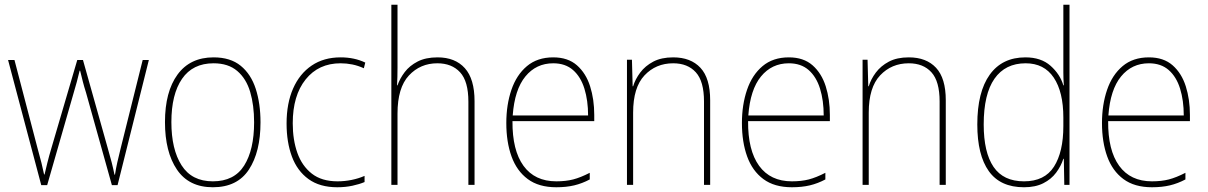

<svg xmlns="http://www.w3.org/2000/svg" viewBox="-20 -780 5095 810"><path d="M343 -389Q335 -414 329.5 -435.5Q324 -457 318 -482H316Q310 -457 304 -434.5Q298 -412 291 -389L179 1H154L14 -527H41L138 -156Q149 -117 155 -92.5Q161 -68 166 -44H168Q173 -65 179.5 -92Q186 -119 198 -159L306 -527H330L434 -157Q444 -123 451 -95.5Q458 -68 463 -43H465Q470 -74 475 -95.5Q480 -117 489 -154L582 -527H608L476 1H452Z M1079 -264Q1079 -139 1030 -64.5Q981 10 878 10Q777 10 726.5 -64.5Q676 -139 676 -265Q676 -393 729 -465.5Q782 -538 881 -538Q952 -538 995.5 -502.5Q1039 -467 1059 -405Q1079 -343 1079 -264ZM703 -265Q703 -150 746 -82.5Q789 -15 878 -15Q968 -15 1010 -81.5Q1052 -148 1052 -264Q1052 -336 1035.5 -392Q1019 -448 981 -480.5Q943 -513 881 -513Q793 -513 748 -447.5Q703 -382 703 -265Z M1403 10Q1329 10 1281.5 -24.5Q1234 -59 1211.5 -119.5Q1189 -180 1189 -259Q1189 -344 1216.5 -406.5Q1244 -469 1295 -503.5Q1346 -538 1417 -538Q1475 -538 1521 -516L1515 -492Q1491 -503 1466.5 -508Q1442 -513 1417 -513Q1324 -513 1269.5 -445Q1215 -377 1215 -260Q1215 -190 1234.5 -135Q1254 -80 1295.5 -47.5Q1337 -15 1404 -15Q1434 -15 1463.5 -21Q1493 -27 1518 -38V-12Q1497 -3 1467 3.5Q1437 10 1403 10Z M1657 -495Q1657 -472 1656.5 -455.5Q1656 -439 1655 -420H1657Q1667 -449 1687.5 -476Q1708 -503 1742 -520.5Q1776 -538 1826 -538Q1900 -538 1941 -492.5Q1982 -447 1982 -353V0H1956V-351Q1956 -437 1921 -475Q1886 -513 1825 -513Q1753 -513 1705 -461.5Q1657 -410 1657 -301V0H1631V-760H1657Z M2314 -538Q2376 -538 2414 -504.5Q2452 -471 2469.5 -416Q2487 -361 2487 -295V-269H2142Q2141 -146 2188.5 -80.5Q2236 -15 2327 -15Q2367 -15 2398 -23Q2429 -31 2468 -51V-23Q2436 -6 2402.5 2Q2369 10 2327 10Q2253 10 2206.5 -24.5Q2160 -59 2138 -120Q2116 -181 2116 -261Q2116 -338 2137.5 -401Q2159 -464 2203 -501Q2247 -538 2314 -538ZM2314 -513Q2242 -513 2196.5 -457.5Q2151 -402 2143 -293H2461Q2461 -356 2445.5 -406Q2430 -456 2397.5 -484.5Q2365 -513 2314 -513Z M2820 -538Q2894 -538 2935 -494Q2976 -450 2976 -357V0H2950V-352Q2950 -437 2915.5 -475Q2881 -513 2820 -513Q2747 -513 2699 -462Q2651 -411 2651 -305V0H2625V-528H2646L2649 -416H2651Q2660 -446 2681 -474Q2702 -502 2736 -520Q2770 -538 2820 -538Z M3308 -538Q3370 -538 3408 -504.5Q3446 -471 3463.5 -416Q3481 -361 3481 -295V-269H3136Q3135 -146 3182.5 -80.5Q3230 -15 3321 -15Q3361 -15 3392 -23Q3423 -31 3462 -51V-23Q3430 -6 3396.5 2Q3363 10 3321 10Q3247 10 3200.5 -24.5Q3154 -59 3132 -120Q3110 -181 3110 -261Q3110 -338 3131.5 -401Q3153 -464 3197 -501Q3241 -538 3308 -538ZM3308 -513Q3236 -513 3190.5 -457.5Q3145 -402 3137 -293H3455Q3455 -356 3439.5 -406Q3424 -456 3391.5 -484.5Q3359 -513 3308 -513Z M3814 -538Q3888 -538 3929 -494Q3970 -450 3970 -357V0H3944V-352Q3944 -437 3909.5 -475Q3875 -513 3814 -513Q3741 -513 3693 -462Q3645 -411 3645 -305V0H3619V-528H3640L3643 -416H3645Q3654 -446 3675 -474Q3696 -502 3730 -520Q3764 -538 3814 -538Z M4300 10Q4200 10 4151.5 -58Q4103 -126 4103 -255Q4103 -392 4155.5 -465Q4208 -538 4306 -538Q4372 -538 4412 -502.5Q4452 -467 4466 -420H4468Q4466 -448 4466 -474Q4466 -500 4466 -526V-760H4492V0H4470L4468 -110H4466Q4456 -79 4435.5 -51.5Q4415 -24 4381.5 -7Q4348 10 4300 10ZM4300 -15Q4387 -15 4426.5 -77Q4466 -139 4466 -248V-284Q4466 -392 4425.5 -452.5Q4385 -513 4307 -513Q4221 -513 4175.5 -448Q4130 -383 4130 -255Q4130 -137 4171.5 -76Q4213 -15 4300 -15Z M4827 -538Q4889 -538 4927 -504.5Q4965 -471 4982.5 -416Q5000 -361 5000 -295V-269H4655Q4654 -146 4701.5 -80.5Q4749 -15 4840 -15Q4880 -15 4911 -23Q4942 -31 4981 -51V-23Q4949 -6 4915.5 2Q4882 10 4840 10Q4766 10 4719.5 -24.5Q4673 -59 4651 -120Q4629 -181 4629 -261Q4629 -338 4650.5 -401Q4672 -464 4716 -501Q4760 -538 4827 -538ZM4827 -513Q4755 -513 4709.5 -457.5Q4664 -402 4656 -293H4974Q4974 -356 4958.5 -406Q4943 -456 4910.5 -484.5Q4878 -513 4827 -513Z"/></svg>

Font: Noto Sans Myanmar SemiCondensed Thin
Style: Regular
Weight: 100
Width: 4
Designer: Monotype Design Team
Foundry: Monotype Imaging Inc.
Version: Version 2.107; ttfautohint (v1.8.4.7-5d5b)